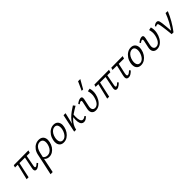

<svg xmlns="http://www.w3.org/2000/svg" viewBox="319 -2286 4149 4149"><g transform="rotate(-45 2394.0 -211.0)"><path d="M357 5Q339 5 326 -4.5Q313 -14 309.5 -36Q306 -58 314 -94L378 -409H430L371 -98Q369 -87 369 -75.5Q369 -64 373.5 -56.5Q378 -49 389 -49Q403 -49 421.5 -62Q440 -75 464 -98L486 -71Q464 -48 441.5 -31Q419 -14 398.5 -4.5Q378 5 357 5ZM62 0 160 -409H211L122 0ZM513 -355 64 -357 80 -411 530 -414Z M504 289Q518 225 531 165Q544 105 557 46Q570 -13 582.5 -74Q595 -135 609 -200Q624 -271 659.5 -319.5Q695 -368 743 -393.5Q791 -419 845 -419Q901 -419 936 -393.5Q971 -368 983 -322.5Q995 -277 982 -216Q969 -152 935 -101.5Q901 -51 854 -22.5Q807 6 753 6Q722 6 696.5 -4Q671 -14 652.5 -31Q634 -48 625 -70L645 -98Q660 -70 688.5 -56.5Q717 -43 748 -43Q790 -43 824.5 -65Q859 -87 883 -126.5Q907 -166 918 -217Q932 -289 909 -329Q886 -369 831 -369Q795 -369 763.5 -350Q732 -331 709 -293Q686 -255 673 -200Q661 -147 652.5 -108Q644 -69 636.5 -33Q629 3 620.5 45Q612 87 600 145.5Q588 204 570 289Z M1195 8Q1142 8 1109 -18Q1076 -44 1065 -89.5Q1054 -135 1066 -192Q1079 -258 1114 -310Q1149 -362 1199 -392.5Q1249 -423 1306 -423Q1358 -423 1391 -397.5Q1424 -372 1436 -327Q1448 -282 1435 -223Q1422 -160 1387.5 -107.5Q1353 -55 1303.5 -23.5Q1254 8 1195 8ZM1211 -40Q1250 -40 1282 -65Q1314 -90 1336.5 -131Q1359 -172 1369 -219Q1382 -285 1363 -329.5Q1344 -374 1291 -374Q1256 -374 1223.5 -352Q1191 -330 1167 -290Q1143 -250 1132 -197Q1119 -126 1140 -83Q1161 -40 1211 -40Z M1550 0Q1565 -85 1601.5 -149Q1638 -213 1687 -262Q1736 -311 1790.5 -349.5Q1845 -388 1897 -421L1933 -375Q1898 -353 1855.5 -328.5Q1813 -304 1769.5 -273Q1726 -242 1686.5 -203Q1647 -164 1618 -114Q1589 -64 1575 0ZM1516 0 1604 -414H1666L1567 0ZM1814 5Q1780 5 1755 -19Q1730 -43 1721 -98.5Q1712 -154 1723 -248L1769 -294Q1760 -200 1767 -146.5Q1774 -93 1792 -71Q1810 -49 1835 -49Q1850 -49 1864.5 -55Q1879 -61 1891.5 -69Q1904 -77 1911 -83L1932 -58Q1905 -30 1877 -12.5Q1849 5 1814 5Z M2172 8Q2109 8 2078.5 -34.5Q2048 -77 2063 -151L2099 -319Q2101 -329 2101.5 -339.5Q2102 -350 2098 -357.5Q2094 -365 2081 -365Q2069 -365 2053 -357Q2037 -349 2019 -334L2001 -361Q2032 -388 2064.5 -403.5Q2097 -419 2124 -419Q2146 -419 2156 -408Q2166 -397 2167.5 -379Q2169 -361 2164 -339L2128 -168Q2115 -108 2134.5 -75Q2154 -42 2197 -42Q2236 -42 2266.5 -66.5Q2297 -91 2318 -133.5Q2339 -176 2351 -230Q2362 -278 2358.5 -324Q2355 -370 2342 -408L2409 -421Q2421 -383 2423.5 -339Q2426 -295 2416 -246Q2402 -177 2368 -119Q2334 -61 2284.5 -26.5Q2235 8 2172 8ZM2254 -509 2345 -711H2413L2298 -509Z M2820 5Q2802 5 2789 -4.5Q2776 -14 2772.5 -36Q2769 -58 2777 -94L2841 -409H2893L2834 -98Q2832 -87 2832 -75.5Q2832 -64 2836.5 -56.5Q2841 -49 2852 -49Q2866 -49 2884.5 -62Q2903 -75 2927 -98L2949 -71Q2927 -48 2904.5 -31Q2882 -14 2861.5 -4.5Q2841 5 2820 5ZM2525 0 2623 -409H2674L2585 0ZM2976 -355 2527 -357 2543 -411 2993 -414Z M3181 5Q3152 5 3137 -6.5Q3122 -18 3117.5 -36.5Q3113 -55 3115.5 -76Q3118 -97 3122 -116L3191 -409H3245L3181 -120Q3177 -98 3176.5 -81Q3176 -64 3182 -54Q3188 -44 3202 -44Q3222 -44 3244.5 -60.5Q3267 -77 3293 -101L3316 -71Q3283 -38 3250.5 -16.5Q3218 5 3181 5ZM3044 -357 3060 -411 3411 -414 3394 -355Z M3556 8Q3503 8 3470 -18Q3437 -44 3426 -89.5Q3415 -135 3427 -192Q3440 -258 3475 -310Q3510 -362 3560 -392.5Q3610 -423 3667 -423Q3719 -423 3752 -397.5Q3785 -372 3797 -327Q3809 -282 3796 -223Q3783 -160 3748.5 -107.5Q3714 -55 3664.5 -23.5Q3615 8 3556 8ZM3572 -40Q3611 -40 3643 -65Q3675 -90 3697.5 -131Q3720 -172 3730 -219Q3743 -285 3724 -329.5Q3705 -374 3652 -374Q3617 -374 3584.5 -352Q3552 -330 3528 -290Q3504 -250 3493 -197Q3480 -126 3501 -83Q3522 -40 3572 -40Z M4043 8Q3980 8 3949.5 -34.5Q3919 -77 3934 -151L3970 -319Q3972 -329 3972.5 -339.5Q3973 -350 3969 -357.5Q3965 -365 3952 -365Q3940 -365 3924 -357Q3908 -349 3890 -334L3872 -361Q3903 -388 3935.5 -403.5Q3968 -419 3995 -419Q4017 -419 4027 -408Q4037 -397 4038.5 -379Q4040 -361 4035 -339L3999 -168Q3986 -108 4005.5 -75Q4025 -42 4068 -42Q4107 -42 4137.5 -66.5Q4168 -91 4189 -133.5Q4210 -176 4222 -230Q4233 -278 4229.5 -324Q4226 -370 4213 -408L4280 -421Q4292 -383 4294.5 -339Q4297 -295 4287 -246Q4273 -177 4239 -119Q4205 -61 4155.5 -26.5Q4106 8 4043 8Z M4495 0Q4491 -38 4486.5 -80Q4482 -122 4477 -162.5Q4472 -203 4466.5 -240Q4461 -277 4456 -305Q4449 -343 4443 -356.5Q4437 -370 4418 -370Q4408 -370 4396.5 -365.5Q4385 -361 4376 -354L4360 -377Q4381 -397 4404 -408Q4427 -419 4449 -419Q4474 -419 4487 -406.5Q4500 -394 4506 -370Q4512 -346 4517 -313Q4523 -264 4527.5 -214.5Q4532 -165 4536 -115.5Q4540 -66 4541 -17L4511 -22Q4582 -118 4634.5 -216.5Q4687 -315 4725 -417L4788 -411Q4745 -305 4686 -202Q4627 -99 4551 0Z"/></g></svg>

Font: Ysabeau Office
Style: Italic
Weight: 400
Italic angle: -12°
Designer: Christian Thalmann (Catharsis Fonts)
Version: Version 2.001;gftools[0.9.30]; featfreeze: tnum,lnum,ss02